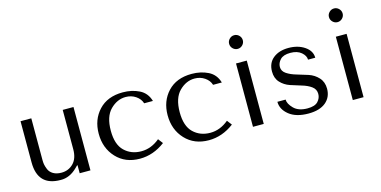

<svg xmlns="http://www.w3.org/2000/svg" viewBox="-71 -1082 2907 1464"><g transform="rotate(-15 1382.5 -350.0)"><path d="M80 -500H165V-170Q165 -153 167.5 -137Q170 -121 180 -96Q190 -71 216 -55.5Q242 -40 281 -40Q337 -40 375 -78.5Q413 -117 413 -190V-500H498V0H413V-63H409L393 -47Q332 14 260 12Q80 12 80 -175Z M912 -40Q990 -40 1057 -96L1086 -58Q993 12 887 12Q772 12 701.5 -63.5Q631 -139 631 -253Q631 -364 699.5 -437.5Q768 -511 889 -511Q961 -511 1018.5 -482.5Q1076 -454 1095 -388H1026Q1015 -424 980.5 -447.5Q946 -471 901 -471Q834 -471 780 -417Q726 -363 726 -251Q726 -142 779 -91Q832 -40 912 -40Z M1456 -40Q1534 -40 1601 -96L1630 -58Q1537 12 1431 12Q1316 12 1245.5 -63.5Q1175 -139 1175 -253Q1175 -364 1243.5 -437.5Q1312 -511 1433 -511Q1505 -511 1562.5 -482.5Q1620 -454 1639 -388H1570Q1559 -424 1524.5 -447.5Q1490 -471 1445 -471Q1378 -471 1324 -417Q1270 -363 1270 -251Q1270 -142 1323 -91Q1376 -40 1456 -40Z M1781 -500H1866V0H1781ZM1785 -620Q1769 -636 1769 -658Q1769 -680 1785 -696Q1801 -712 1823 -712Q1845 -712 1861 -696Q1877 -680 1877 -658Q1877 -636 1861 -620Q1845 -604 1823 -604Q1801 -604 1785 -620Z M2376 -386H2319Q2319 -417 2287.5 -444Q2256 -471 2201 -471Q2146 -471 2121.5 -445Q2097 -419 2097 -387Q2097 -354 2128.5 -333Q2160 -312 2204.5 -299.5Q2249 -287 2294 -272Q2339 -257 2370.5 -222.5Q2402 -188 2402 -135Q2402 -68 2354 -28Q2306 12 2217 12Q2120 12 2065 -32Q2010 -76 2010 -136H2075Q2075 -103 2112 -65.5Q2149 -28 2220 -28Q2278 -28 2302.5 -54Q2327 -80 2327 -114Q2327 -151 2296.5 -173Q2266 -195 2222.5 -207.5Q2179 -220 2135 -235Q2091 -250 2060.5 -283Q2030 -316 2030 -369Q2030 -437 2076.5 -474Q2123 -511 2197 -511Q2272 -511 2324 -475.5Q2376 -440 2376 -386Z M2569 -500H2654V0H2569ZM2573 -620Q2557 -636 2557 -658Q2557 -680 2573 -696Q2589 -712 2611 -712Q2633 -712 2649 -696Q2665 -680 2665 -658Q2665 -636 2649 -620Q2633 -604 2611 -604Q2589 -604 2573 -620Z"/></g></svg>

Font: Tenor Sans
Style: Regular
Weight: 400
Designer: Denis Masharov
Foundry: Denis Masharov
Version: Version 1.1